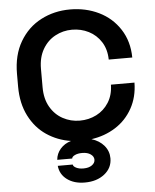

<svg xmlns="http://www.w3.org/2000/svg" viewBox="-64 -811 896 1113"><g transform="rotate(-5 384.0 -254.5)"><path d="M584 -303H721Q720 -219 683.5 -153.5Q647 -88 584.5 -48.5Q522 -9 444 2Q490 16 517 48Q544 80 544 122Q544 178 499 213.5Q454 249 385 249H384Q322 249 281.5 219Q241 189 236 139H323Q324 150 341 158.5Q358 167 382 167H384Q414 167 432.5 154Q451 141 451 122Q451 103 432.5 90Q414 77 384 77H382Q358 77 341 85Q324 93 323 104H236Q239 68 263 40.5Q287 13 325 2Q247 -10 184 -52.5Q121 -95 84 -168Q47 -241 47 -338V-413Q47 -522 93 -600Q139 -678 216 -718Q293 -758 385 -758H386Q477 -758 553 -721Q629 -684 674.5 -613.5Q720 -543 721 -449H584Q583 -509 555.5 -552Q528 -595 483.5 -617.5Q439 -640 387 -640H386Q334 -640 288.5 -615.5Q243 -591 215.5 -543.5Q188 -496 188 -430V-322Q188 -255 215.5 -207.5Q243 -160 288.5 -135.5Q334 -111 386 -111H387Q439 -111 483.5 -133.5Q528 -156 555.5 -199.5Q583 -243 584 -303Z"/></g></svg>

Font: 카카오 큰글씨 ExtraBold
Style: Regular
Weight: 800
Designer: Park Young-rak; Lee Sang-min; Kim Jung-jin; Min Bon; Park Min-gyu;
Foundry: Kakao Corporation
Version: Version 2.003